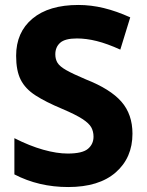

<svg xmlns="http://www.w3.org/2000/svg" viewBox="-20 -744 594 774"><path d="M514 -205Q514 -108 446.5 -49Q379 10 255 10Q136 10 38 -41V-187Q99 -156 154 -140.5Q209 -125 253 -125Q312 -125 334.5 -144Q357 -163 357 -193Q357 -214 348 -230.5Q339 -247 312 -264.5Q285 -282 231 -305Q164 -333 123 -359.5Q82 -386 63.5 -422.5Q45 -459 45 -519Q45 -614 111 -669Q177 -724 296 -724Q347 -724 398.5 -711.5Q450 -699 505 -674L465 -544Q412 -568 370 -578.5Q328 -589 290 -589Q242 -589 222.5 -571.5Q203 -554 203 -525Q203 -505 212 -490.5Q221 -476 247.5 -461Q274 -446 326 -424Q425 -385 469.5 -334Q514 -283 514 -205Z"/></svg>

Font: Noto Sans Armenian SemiCondensed ExtraBold
Style: Regular
Weight: 800
Width: 4
Designer: Monotype Design Team
Foundry: Monotype Imaging Inc.
Version: Version 2.008; ttfautohint (v1.8.4.7-5d5b)